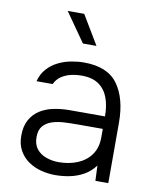

<svg xmlns="http://www.w3.org/2000/svg" viewBox="-85 -821 724 893"><g transform="rotate(10 277.0 -375.0)"><path d="M237 6Q203 6 170 -2.5Q137 -11 110 -29.5Q83 -48 66.5 -77.5Q50 -107 50 -147Q50 -192 66.5 -222Q83 -252 111 -270Q139 -288 175 -295.5Q211 -303 251 -303H418Q418 -352 404.5 -389.5Q391 -427 360.5 -449Q330 -471 279 -471Q252 -471 227 -465Q202 -459 182.5 -445.5Q163 -432 152 -409H76Q85 -444 106.5 -468Q128 -492 157 -506.5Q186 -521 218 -527Q250 -533 279 -533Q391 -533 439 -466Q487 -399 487 -286V0H426L423 -72Q401 -42 370.5 -25Q340 -8 306 -1Q272 6 237 6ZM242 -56Q291 -56 331 -72.5Q371 -89 394.5 -122Q418 -155 418 -204V-244H300Q269 -244 237 -242.5Q205 -241 179 -232.5Q153 -224 137 -205.5Q121 -187 121 -153Q121 -119 138 -97.5Q155 -76 183 -66Q211 -56 242 -56ZM258 -619 162 -756H240L322 -619Z"/></g></svg>

Font: Onest Light
Style: Regular
Weight: 300
Designer: Dmitri Voloshin, Andrey Kudryavtsev
Foundry: Dmitri Voloshin, Andrey Kudryavtsev
Version: Version 1.000;gftools[0.9.33]